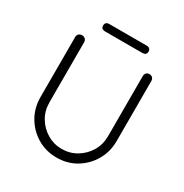

<svg xmlns="http://www.w3.org/2000/svg" viewBox="-192 -988 1096 1146"><g transform="rotate(30 356.5 -415.0)"><path d="M589 -700Q603 -700 611 -691.5Q619 -683 619 -670V-256Q619 -182 584 -122Q549 -62 490 -26.5Q431 9 357 9Q283 9 223.5 -26.5Q164 -62 129 -122Q94 -182 94 -256V-670Q94 -683 102.5 -691.5Q111 -700 126 -700Q138 -700 147 -691.5Q156 -683 156 -670V-256Q156 -198 183.5 -152Q211 -106 257 -78.5Q303 -51 357 -51Q413 -51 459 -78.5Q505 -106 532.5 -152Q560 -198 560 -256V-670Q560 -683 568 -691.5Q576 -700 589 -700ZM233 -788Q204 -788 204 -813Q204 -839 233 -839H488Q517 -839 517 -813Q517 -788 488 -788Z"/></g></svg>

Font: zvoove
Style: Regular
Weight: 400
Designer: Vernon Adams (Nunito) & Andrew Paglinawan (Quicksand)
Foundry: zvoove
Version: Version 3.006